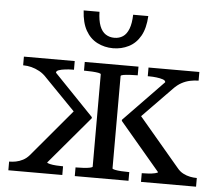

<svg xmlns="http://www.w3.org/2000/svg" viewBox="-52 -799 979 858"><g transform="rotate(5 437.0 -370.5)"><path d="M858 0H611V-39H612Q624 -39 640.5 -40Q657 -41 670 -44Q683 -47 683 -50L502 -264V-269L680 -453Q680 -461 668 -465Q656 -469 639.5 -471Q623 -473 608 -473H600V-512H828V-473H826Q810 -473 790.5 -469Q771 -465 752.5 -455Q734 -445 716 -426L563 -269L572 -309L769 -76Q781 -61 796.5 -53Q812 -45 827.5 -42Q843 -39 857 -39H858ZM16 0V-39H17Q31 -39 46.5 -42Q62 -45 77.5 -53Q93 -61 106 -76L302 -309V-269L149 -426Q133 -444 114.5 -454Q96 -464 78 -468.5Q60 -473 43 -473H41V-512H269V-473H261Q247 -473 230 -471Q213 -469 201.5 -465Q190 -461 190 -453L367 -269V-264L186 -50Q186 -47 198.5 -44Q211 -41 228 -40Q245 -39 256 -39H258V0ZM314 -473V-512H555V-473H551Q536 -473 519 -472Q502 -471 490.5 -469Q479 -467 479 -463V-49Q479 -46 490.5 -43.5Q502 -41 519 -40Q536 -39 551 -39H555V0H314V-39H318Q334 -39 350.5 -40Q367 -41 378.5 -43.5Q390 -46 390 -49V-463Q390 -467 378.5 -469Q367 -471 350.5 -472Q334 -473 318 -473ZM434 -584Q396 -584 363.5 -600.5Q331 -617 311.5 -651.5Q292 -686 289 -741H360Q361 -702 370.5 -677.5Q380 -653 397 -642Q414 -631 436 -631Q458 -631 474.5 -642Q491 -653 500.5 -677.5Q510 -702 511 -741H579Q576 -686 556.5 -651.5Q537 -617 504.5 -600.5Q472 -584 434 -584Z"/></g></svg>

Font: Roboto Serif 72pt
Style: Regular
Weight: 400
Designer: Greg Gazdowicz
Foundry: Commercial Type
Version: Version 1.008